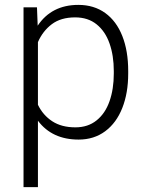

<svg xmlns="http://www.w3.org/2000/svg" viewBox="-20 -558 594 781"><path d="M134.3 -66.9V203.1H75.7V-528.3H130.4L133.3 -453.6Q189.9 -538.1 298.8 -538.1Q362.3 -538.1 408 -505.1Q453.6 -472.2 477.5 -411.6Q501.5 -351.1 501.5 -269V-258.8Q501.5 -179.7 477.5 -118.9Q453.6 -58.1 408 -24.2Q362.3 9.8 299.8 9.8Q191.9 9.8 134.3 -66.9ZM134.3 -386.7V-131.8Q154.8 -89.4 192.6 -64.7Q230.5 -40 286.6 -40Q337.9 -40 373 -68.4Q408.2 -96.7 425.5 -146.2Q442.9 -195.8 442.9 -258.8V-269Q442.9 -332 425.5 -381.3Q408.2 -430.7 373 -459Q337.9 -487.3 285.6 -487.3Q227.5 -487.3 190.7 -459.5Q153.8 -431.6 134.3 -386.7Z"/></svg>

Font: Mardoto Light
Style: Regular
Weight: 400
Designer: Christian Robertson, Vahan Hovhannisyan
Foundry: Google
Version: Version 1.000